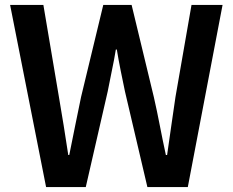

<svg xmlns="http://www.w3.org/2000/svg" viewBox="-20 -759 944 779"><path d="M167 0 21 -739H156L219 -366Q229 -308 238.5 -249Q248 -190 257 -130H261Q273 -190 285 -249Q297 -308 309 -366L399 -739H514L604 -366Q617 -309 628.5 -249.5Q640 -190 653 -130H658Q666 -190 675 -249Q684 -308 692 -366L757 -739H883L742 0H578L487 -388Q478 -431 469.5 -473Q461 -515 454 -558H450Q443 -515 434 -473Q425 -431 417 -388L328 0Z"/></svg>

Font: Noto Sans SC Thin SemiBold
Style: Regular
Weight: 600
Version: Version 2.004-H2;hotconv 1.0.118;makeotfexe 2.5.65603